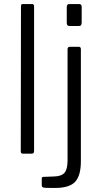

<svg xmlns="http://www.w3.org/2000/svg" viewBox="-20 -762 504 952"><path d="M149 -15Q149 -6 146 -3Q143 0 134 0H96Q89 0 86 -2.5Q83 -5 83 -12L84 -730Q84 -737 86 -739.5Q88 -742 94 -742H139Q149 -742 149 -730ZM385 -651Q385 -642 382 -637.5Q379 -633 370 -633H324Q311 -633 311 -649V-727Q311 -742 324 -742H372Q385 -742 385 -728ZM252 170Q227 170 211.5 169.5Q196 169 191.5 166.5Q187 164 187 158V124Q187 115 195 115L249 113Q285 112 300 94.5Q315 77 315 33V-518Q315 -530 327 -530H371Q381 -530 381 -518V38Q381 108 353 139Q325 170 252 170Z"/></svg>

Font: Libre Franklin Light
Style: Regular
Weight: 300
Designer: Pablo Impallari, Rodrigo Fuenzalida
Foundry: Impallari Type
Version: Version 1.002; ttfautohint (v1.5)